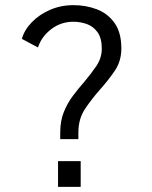

<svg xmlns="http://www.w3.org/2000/svg" viewBox="-20 -726 590 746"><path d="M214 -185.5V-212Q214 -256 228 -290.8Q242 -325.5 263.5 -354Q285 -382.5 307.5 -408Q334 -439.5 354.8 -470.2Q375.5 -501 375.5 -537Q375.5 -578 358.8 -601Q342 -624 316.8 -632.8Q291.5 -641.5 265 -641.5Q216.5 -641.5 178.8 -612.5Q141 -583.5 127.5 -541.5L65 -575Q74.5 -609.5 103.5 -639.5Q132.5 -669.5 174.5 -687.8Q216.5 -706 265.5 -706Q314 -706 356.5 -689.8Q399 -673.5 425.2 -636.5Q451.5 -599.5 451.5 -538Q451.5 -488.5 425.8 -450.8Q400 -413 369 -378.5Q337 -342.5 310.8 -303.5Q284.5 -264.5 284.5 -211V-185.5ZM205.5 -100H293.5V0H205.5Z"/></svg>

Font: Trispace SemiCondensed Light
Style: Regular
Weight: 300
Width: 4
Designer: Tyler Finck
Foundry: Etcetera Type Company
Version: Version 1.210; ttfautohint (v1.8.3)